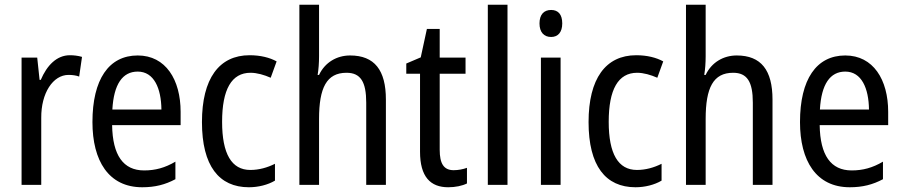

<svg xmlns="http://www.w3.org/2000/svg" viewBox="-20 -780 3810 810"><path d="M275 -547C219 -547 178 -504 152 -443H147L137 -537H71V0H154V-282C153 -388 204 -464 269 -464C285 -464 301 -462 314 -457L326 -540C309 -545 291 -547 275 -547Z M561 -546C439 -546 370 -445 370 -265C370 -102 438 10 580 10C634 10 677 -1 720 -24V-98C676 -72 635 -61 588 -61C500 -61 455 -125 453 -252H742V-308C742 -444 679 -546 561 -546ZM561 -478C630 -478 660 -407 661 -318H454C460 -425 497 -478 561 -478Z M1030 10C1069 10 1110 0 1140 -18V-89C1108 -73 1073 -63 1036 -63C957 -63 917 -131 917 -266C917 -403 957 -473 1037 -473C1064 -473 1095 -464 1122 -452L1147 -521C1118 -537 1079 -547 1033 -547C904 -547 832 -448 832 -265C832 -80 904 10 1030 10Z M1326 -543V-760H1243V0H1326V-278C1326 -410 1358 -473 1442 -473C1501 -473 1525 -435 1525 -347V0H1608V-360C1608 -484 1560 -546 1457 -546C1401 -546 1351 -517 1326 -464H1320C1324 -487 1326 -515 1326 -543Z M1894 -62C1852 -62 1835 -90 1835 -148V-469H1944V-537H1835V-658H1781L1755 -538L1694 -512V-469H1752V-140C1752 -34 1796 10 1871 10C1901 10 1930 4 1950 -6V-72C1934 -66 1913 -62 1894 -62Z M2121 0V-760H2038V0Z M2305 -738C2275 -738 2256 -719 2256 -681C2256 -644 2275 -624 2305 -624C2334 -624 2352 -644 2352 -681C2352 -719 2335 -738 2305 -738ZM2345 -537H2262V0H2345Z M2661 10C2700 10 2741 0 2771 -18V-89C2739 -73 2704 -63 2667 -63C2588 -63 2548 -131 2548 -266C2548 -403 2588 -473 2668 -473C2695 -473 2726 -464 2753 -452L2778 -521C2749 -537 2710 -547 2664 -547C2535 -547 2463 -448 2463 -265C2463 -80 2535 10 2661 10Z M2957 -543V-760H2874V0H2957V-278C2957 -410 2989 -473 3073 -473C3132 -473 3156 -435 3156 -347V0H3239V-360C3239 -484 3191 -546 3088 -546C3032 -546 2982 -517 2957 -464H2951C2955 -487 2957 -515 2957 -543Z M3546 -546C3424 -546 3355 -445 3355 -265C3355 -102 3423 10 3565 10C3619 10 3662 -1 3705 -24V-98C3661 -72 3620 -61 3573 -61C3485 -61 3440 -125 3438 -252H3727V-308C3727 -444 3664 -546 3546 -546ZM3546 -478C3615 -478 3645 -407 3646 -318H3439C3445 -425 3482 -478 3546 -478Z"/></svg>

Font: Noto Sans Arabic UI Cn
Style: Regular
Weight: 400
Width: 3
Designer: Monotype Design Team, Nadine Chahine and Nizar Qandah
Foundry: Monotype Imaging Inc.
Version: Version 2.010